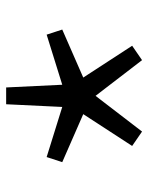

<svg xmlns="http://www.w3.org/2000/svg" viewBox="53 -652 493 640"><g transform="rotate(-90 300.0 -332.5)"><path d="M181 -106 133 -139 239 -302 79 -372 96 -424 263 -372 272 -559H328L337 -372L504 -424L521 -372L361 -302L467 -139L419 -106L300 -261Z"/></g></svg>

Font: TypoPRO Source Code Pro
Style: Regular
Weight: 500
Monospace: yes
Designer: Paul D. Hunt, Teo Tuominen
Foundry: Adobe Systems Incorporated
Version: Version 2.010;PS 1.0;hotconv 1.0.84;makeotf.lib2.5.63406